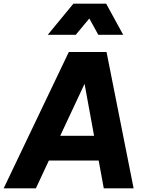

<svg xmlns="http://www.w3.org/2000/svg" viewBox="-47 -1029 799 1049"><path d="M-27 0H149L220 -152H492L520 0H683L535 -745H329ZM214 -839H367L441 -928L490 -839H626L533 -1009H354ZM282 -287 415 -571 467 -287Z"/></svg>

Font: Mluvka ExtraBold
Style: Italic
Weight: 800
Italic angle: -8°
Designer: Modified by Jiří Krblich, Original typeface by Gumpita Rahayu
Foundry: Gumpita Rahayu & Jiří Krblich
Version: Version 2.000;Glyphs 3.1.1 (3134)